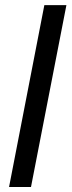

<svg xmlns="http://www.w3.org/2000/svg" viewBox="-20 -745 285 765"><path d="M244.6 -724.6 103.5 0H16.1L156.7 -724.6Z"/></svg>

Font: Arimo
Style: Italic
Weight: 400
Italic angle: -12°
Designer: Steve Matteson
Foundry: Monotype Imaging Inc.
Version: Version 1.33